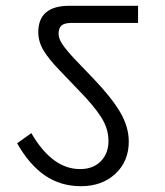

<svg xmlns="http://www.w3.org/2000/svg" viewBox="-20 -662 568 662"><path d="M39 -168 88 -203Q160 -79 256 -79Q301 -79 327.5 -106Q354 -133 354 -176Q354 -219 328.5 -258.5Q303 -298 255 -347L187 -418Q149 -457 130.5 -487.5Q112 -518 112 -551Q112 -642 219 -642H456V-583H228Q202 -583 192 -574Q182 -565 182 -546Q182 -529 195 -509.5Q208 -490 236 -460L304 -389Q366 -324 395 -274Q424 -224 424 -174Q424 -106 378 -63Q332 -20 259 -20Q189 -20 135 -57Q81 -94 39 -168Z"/></svg>

Font: Martel Sans Light
Style: Regular
Weight: 300
Designer: Dan Reynolds and Mathieu Réguer
Foundry: Dan Reynolds and Mathieu Réguer
Version: Version 1.002; ttfautohint (v1.1) -l 5 -r 5 -G 72 -x 0 -D la